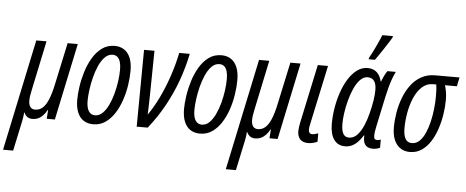

<svg xmlns="http://www.w3.org/2000/svg" viewBox="-111 -936 3231 1332"><g transform="rotate(5 1504.5 -270.5)"><path d="M-51.3 240.2 112.3 -535.2H183.6L111.3 -191.4Q106.4 -168.9 103.5 -150.4Q100.6 -131.8 100.6 -116.2Q100.6 -86.9 112.1 -71.5Q123.5 -56.2 146 -56.2Q175.3 -56.2 197.5 -75.7Q219.7 -95.2 237.1 -136.7Q254.4 -178.2 268.1 -243.7L330.6 -535.2H401.4L288.6 0H231.9L236.3 -62.5H234.4Q220.7 -37.6 204.8 -21.5Q189 -5.4 171.1 2.2Q153.3 9.8 133.3 9.8Q110.8 9.8 96.4 -1Q82 -11.7 73.7 -30.3H71.8Q71.3 -19 70.1 -8.1Q68.8 2.9 66.9 13.7Q64.9 24.4 62.5 36.1L19 240.2Z M556.2 9.8Q516.6 9.8 488.8 -8.3Q460.9 -26.4 446 -62.3Q431.2 -98.1 431.2 -150.4Q431.2 -190.4 438.7 -242.2Q446.3 -293.9 462.6 -346.9Q479 -399.9 505.6 -444.8Q532.2 -489.7 570.1 -517.3Q607.9 -544.9 658.2 -544.9Q697.3 -544.9 725.1 -526.1Q752.9 -507.3 767.6 -471.2Q782.2 -435.1 782.2 -382.3Q782.2 -333.5 773.7 -279.3Q765.1 -225.1 747.6 -173.8Q730 -122.6 702.9 -81.1Q675.8 -39.6 639.2 -14.9Q602.5 9.8 556.2 9.8ZM563.5 -53.2Q591.8 -53.2 614.7 -75.2Q637.7 -97.2 655.3 -133.5Q672.9 -169.9 684.8 -213.9Q696.8 -257.8 702.9 -302.2Q709 -346.7 709 -384.3Q709 -415.5 702.4 -437.5Q695.8 -459.5 682.6 -470.9Q669.4 -482.4 649.4 -482.4Q619.1 -482.4 595.5 -458.5Q571.8 -434.6 554.4 -396Q537.1 -357.4 525.9 -312.5Q514.6 -267.6 509 -224.4Q503.4 -181.2 503.4 -149.4Q503.4 -102.5 518.6 -77.9Q533.7 -53.2 563.5 -53.2Z M858.4 0 862.8 -535.2H935.5L930.7 -210.9Q930.2 -179.7 929.2 -148.7Q928.2 -117.7 927.2 -89.8Q966.8 -146.5 1001.2 -217.8Q1035.6 -289.1 1063 -369.6Q1090.3 -450.2 1107.9 -535.2H1181.2Q1161.1 -436.5 1127.4 -344.2Q1093.8 -252 1046.1 -165.8Q998.5 -79.6 935.1 0Z M1299.8 9.8Q1260.3 9.8 1232.4 -8.3Q1204.6 -26.4 1189.7 -62.3Q1174.8 -98.1 1174.8 -150.4Q1174.8 -190.4 1182.4 -242.2Q1189.9 -293.9 1206.3 -346.9Q1222.7 -399.9 1249.3 -444.8Q1275.9 -489.7 1313.7 -517.3Q1351.6 -544.9 1401.9 -544.9Q1440.9 -544.9 1468.8 -526.1Q1496.6 -507.3 1511.2 -471.2Q1525.9 -435.1 1525.9 -382.3Q1525.9 -333.5 1517.3 -279.3Q1508.8 -225.1 1491.2 -173.8Q1473.6 -122.6 1446.5 -81.1Q1419.4 -39.6 1382.8 -14.9Q1346.2 9.8 1299.8 9.8ZM1307.1 -53.2Q1335.4 -53.2 1358.4 -75.2Q1381.3 -97.2 1398.9 -133.5Q1416.5 -169.9 1428.5 -213.9Q1440.4 -257.8 1446.5 -302.2Q1452.6 -346.7 1452.6 -384.3Q1452.6 -415.5 1446 -437.5Q1439.5 -459.5 1426.3 -470.9Q1413.1 -482.4 1393.1 -482.4Q1362.8 -482.4 1339.1 -458.5Q1315.4 -434.6 1298.1 -396Q1280.8 -357.4 1269.5 -312.5Q1258.3 -267.6 1252.7 -224.4Q1247.1 -181.2 1247.1 -149.4Q1247.1 -102.5 1262.2 -77.9Q1277.3 -53.2 1307.1 -53.2Z M1500 240.2 1663.6 -535.2H1734.9L1662.6 -191.4Q1657.7 -168.9 1654.8 -150.4Q1651.9 -131.8 1651.9 -116.2Q1651.9 -86.9 1663.3 -71.5Q1674.8 -56.2 1697.3 -56.2Q1726.6 -56.2 1748.8 -75.7Q1771 -95.2 1788.3 -136.7Q1805.7 -178.2 1819.3 -243.7L1881.8 -535.2H1952.6L1839.8 0H1783.2L1787.6 -62.5H1785.6Q1772 -37.6 1756.1 -21.5Q1740.2 -5.4 1722.4 2.2Q1704.6 9.8 1684.6 9.8Q1662.1 9.8 1647.7 -1Q1633.3 -11.7 1625 -30.3H1623Q1622.6 -19 1621.3 -8.1Q1620.1 2.9 1618.2 13.7Q1616.2 24.4 1613.8 36.1L1570.3 240.2Z M2052.7 9.8Q2015.6 9.8 1996.8 -10.5Q1978 -30.8 1978 -67.9Q1978 -79.1 1980.5 -96.2Q1982.9 -113.3 1986.8 -131.3L2072.8 -535.2H2144L2056.6 -126Q2053.2 -113.3 2051.8 -103Q2050.3 -92.8 2050.3 -83.5Q2050.3 -69.8 2056.6 -62Q2063 -54.2 2075.2 -54.2Q2085 -54.2 2095.7 -56.9Q2106.4 -59.6 2117.2 -63.5V-4.9Q2102.1 2 2085.2 5.9Q2068.4 9.8 2052.7 9.8Z M2309.1 9.8Q2259.3 9.8 2232.2 -28.6Q2205.1 -66.9 2205.1 -138.2Q2205.1 -191.4 2214.4 -248Q2223.6 -304.7 2241.7 -357.7Q2259.8 -410.6 2286.1 -452.9Q2312.5 -495.1 2346.2 -520Q2379.9 -544.9 2420.4 -544.9Q2459 -544.9 2483.6 -522.5Q2508.3 -500 2517.1 -460H2520Q2525.4 -474.1 2531.5 -488Q2537.6 -502 2544.4 -514.2Q2551.3 -526.4 2557.6 -535.2H2616.2Q2605 -513.2 2594.7 -485.4Q2584.5 -457.5 2575.4 -424.3Q2566.4 -391.1 2558.1 -352.1L2514.2 -145.5Q2510.3 -127 2507.8 -110.6Q2505.4 -94.2 2505.4 -80.1Q2505.4 -64.9 2511.2 -58.8Q2517.1 -52.7 2527.8 -52.7Q2533.7 -52.7 2540.3 -54.2Q2546.9 -55.7 2553.2 -58.1V-1.5Q2543.9 3.4 2530.3 6.6Q2516.6 9.8 2505.4 9.8Q2473.1 9.8 2458 -3.7Q2442.9 -17.1 2439 -37.4Q2435.1 -57.6 2437 -77.1H2434.1Q2416 -48.3 2397 -29.1Q2377.9 -9.8 2356.4 0Q2335 9.8 2309.1 9.8ZM2331.5 -52.7Q2365.7 -52.7 2390.9 -81.1Q2416 -109.4 2433.6 -152.1Q2451.2 -194.8 2461.4 -237.3Q2473.1 -284.7 2479.5 -324.5Q2485.8 -364.3 2485.8 -397.5Q2485.8 -439.5 2470.7 -460.2Q2455.6 -481 2425.8 -481Q2397 -481 2373.5 -456.8Q2350.1 -432.6 2332.3 -393.3Q2314.5 -354 2302.5 -308.8Q2290.5 -263.7 2284.4 -220.5Q2278.3 -177.2 2278.3 -146Q2278.3 -98.1 2291.3 -75.4Q2304.2 -52.7 2331.5 -52.7ZM2420.4 -606 2422.9 -617.2Q2431.2 -631.3 2442.1 -652.8Q2453.1 -674.3 2464.4 -698.2Q2475.6 -722.2 2485.4 -744.1Q2495.1 -766.1 2501 -780.8H2574.7L2572.8 -771Q2565.9 -758.3 2551.8 -736.1Q2537.6 -713.9 2520.8 -688.5Q2503.9 -663.1 2488.8 -640.9Q2473.6 -618.7 2464.4 -606Z M2761.7 9.8Q2703.1 9.8 2669.7 -32.5Q2636.2 -74.7 2636.2 -151.4Q2636.2 -199.7 2645 -252.9Q2653.8 -306.2 2672.6 -356.2Q2691.4 -406.2 2721.2 -446.8Q2751 -487.3 2793.2 -511.2Q2835.4 -535.2 2890.6 -535.2H3059.6L3046.9 -472.7H2963.9Q2970.7 -451.7 2974.9 -426.3Q2979 -400.9 2979 -370.6Q2979 -323.7 2970.9 -271.5Q2962.9 -219.2 2946.3 -169.2Q2929.7 -119.1 2904.1 -78.9Q2878.4 -38.6 2843 -14.4Q2807.6 9.8 2761.7 9.8ZM2770 -52.7Q2799.8 -52.7 2822.5 -74.5Q2845.2 -96.2 2861.3 -132.6Q2877.4 -168.9 2887.9 -213.4Q2898.4 -257.8 2903.3 -304.2Q2908.2 -350.6 2908.2 -392.1Q2908.2 -416.5 2907 -437Q2905.8 -457.5 2903.3 -472.7H2881.8Q2836.4 -472.7 2803.7 -442.1Q2771 -411.6 2750.2 -362.8Q2729.5 -314 2719.7 -258.3Q2710 -202.6 2710 -152.3Q2710 -102.5 2724.6 -77.6Q2739.3 -52.7 2770 -52.7Z"/></g></svg>

Font: Open Sans Condensed
Style: Italic
Weight: 400
Width: 3
Italic angle: -12°
Designer: Monotype Design Team
Foundry: Monotype Imaging Inc.
Version: Version 3.000